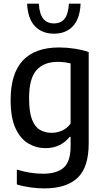

<svg xmlns="http://www.w3.org/2000/svg" viewBox="-20 -816 577 1066"><path d="M225.5 230Q190 230 149.2 224.5Q108.5 219 73.5 208V125.5Q112.5 137.5 148.8 143Q185 148.5 218.5 148.5Q296 148.5 334 114.5Q372 80.5 372 -4.5V-56H366.5Q345.5 -28.5 311.5 -11Q277.5 6.5 233 6.5Q181.5 6.5 137.2 -19.5Q93 -45.5 66 -104.2Q39 -163 39 -261Q39 -552.5 308.5 -552.5Q349.5 -552.5 393.8 -545.8Q438 -539 472.5 -527V-20.5Q472.5 113.5 410.2 171.8Q348 230 225.5 230ZM268 -78.5Q297 -78.5 325.2 -91.2Q353.5 -104 372 -130V-464Q358 -467.5 338.8 -470Q319.5 -472.5 300.5 -472.5Q223.5 -472.5 182.5 -426.5Q141.5 -380.5 141.5 -270.5Q141.5 -194 157.8 -152.2Q174 -110.5 202.5 -94.5Q231 -78.5 268 -78.5ZM279.5 -629Q213.5 -629 174 -670.5Q134.5 -712 130.5 -795.5H195.5Q199 -738.5 220 -712.2Q241 -686 279.5 -686Q318.5 -686 339 -712.2Q359.5 -738.5 362.5 -795.5H427.5Q423.5 -711.5 384.5 -670.2Q345.5 -629 279.5 -629Z"/></svg>

Font: Encode Sans SemiCondensed SemiCondensed Medium
Style: Regular
Weight: 500
Width: 4
Designer: Multiple Designers
Foundry: Impallari Type
Version: Version 3.000; ttfautohint (v1.8.3) -l 8 -r 50 -G 200 -x 14 